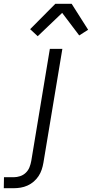

<svg xmlns="http://www.w3.org/2000/svg" viewBox="-116 -778 485 1013"><path d="M-96 215 -95 157H-43Q-27 157 -10 151.5Q7 146 20 133.5Q33 121 39.5 104.5Q46 88 49 71L147 -520H213L113 81Q110 99 104 117Q98 135 87.5 151Q77 167 62 180Q47 193 29 201Q11 209 -7.5 212Q-26 215 -44 215ZM83 -587 43 -624 176 -758H262L349 -621L302 -591L212 -710Z"/></svg>

Font: Iosevka Aile Light
Style: Italic
Weight: 300
Italic angle: -9°
Designer: Belleve Invis
Foundry: Belleve Invis
Version: Version 31.1.0; ttfautohint (v1.8.4)